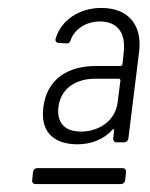

<svg xmlns="http://www.w3.org/2000/svg" viewBox="-20 -728 378 483"><path d="M222 -562C150 -562 98 -529 89 -458C80 -386 127 -365 175 -365C209 -365 241 -377 263 -402C266 -404 268 -403 267 -400L265 -380C264 -374 268 -370 273 -370H292C298 -370 302 -374 303 -380L330 -598C338 -664 304 -708 235 -708C180 -708 134 -678 120 -631C118 -625 122 -620 128 -620L146 -619C153 -618 156 -621 158 -628C168 -655 197 -674 231 -674C279 -674 297 -641 291 -595L288 -566C288 -564 285 -562 283 -562ZM184 -397C147 -397 122 -415 127 -459C133 -506 171 -530 220 -530H279C281 -530 283 -528 283 -526L276 -471C270 -421 225 -397 184 -397ZM63 -295 61 -275C60 -269 64 -265 69 -265H284C290 -265 294 -269 295 -275L297 -295C298 -301 294 -305 289 -305H74C68 -305 64 -301 63 -295Z"/></svg>

Font: Barlow Semi Condensed Light
Style: Italic
Weight: 300
Width: 4
Italic angle: -7°
Designer: Jeremy Tribby
Foundry: Tribby Type
Version: Version 1.422;hotconv 1.0.109;makeotfexe 2.5.65596